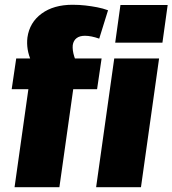

<svg xmlns="http://www.w3.org/2000/svg" viewBox="-20 -785 723 805"><path d="M99 -411H29L48 -540H193L146 -469Q124 -500 112 -526.5Q100 -553 96 -578Q92 -603 95 -628Q104 -691 154.5 -728Q205 -765 284 -765Q313 -765 338.5 -762Q364 -759 387.5 -754.5Q411 -750 433 -742L396 -623Q379 -629 364 -632Q349 -635 336 -635Q314 -635 301 -625Q288 -615 285 -596Q283 -575 291 -549Q299 -523 317 -490L214 -540H406L387 -411H287L229 0H41ZM647 -540 571 0H383L459 -540ZM683 -764 661 -606H463L485 -764Z"/></svg>

Font: Pathway Extreme SemiCondensed ExtraBold
Style: Italic
Weight: 800
Width: 4
Italic angle: -8°
Version: Version 1.001;gftools[0.9.26]